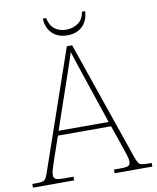

<svg xmlns="http://www.w3.org/2000/svg" viewBox="-99 -955 839 1028"><g transform="rotate(-10 320.5 -441.0)"><path d="M-4 0V-20H18Q41 -20 52 -23Q63 -26 69.5 -36Q76 -46 83 -68L306 -714H335L558 -68Q566 -46 572 -36Q578 -26 589 -23Q600 -20 623 -20H645V0H440V-20H474Q512 -20 520.5 -27Q529 -34 529 -48Q529 -60 523 -80Q517 -100 510.5 -119Q504 -138 501 -147L465 -251H176L140 -147Q137 -138 130.5 -119Q124 -100 118 -80Q112 -60 112 -48Q112 -34 121 -27Q130 -20 167 -20H220V0ZM184 -276H456L379 -505Q370 -532 359 -564.5Q348 -597 338 -628Q328 -659 321 -680Q317 -665 306.5 -634Q296 -603 285 -570.5Q274 -538 266 -515ZM319 -771Q285 -771 259.5 -785Q234 -799 220 -824.5Q206 -850 205 -882H223Q231 -841 256.5 -821.5Q282 -802 319 -802Q356 -802 383.5 -821.5Q411 -841 418 -882H435Q434 -850 420 -824.5Q406 -799 380.5 -785Q355 -771 319 -771Z"/></g></svg>

Font: Noto Serif Ethiopic Thin
Style: Regular
Weight: 250
Version: Version 2.102